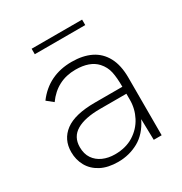

<svg xmlns="http://www.w3.org/2000/svg" viewBox="-154 -760 839 883"><g transform="rotate(-30 265.0 -319.0)"><path d="M222.5 6.5Q168 6.5 131 -13Q94 -32.5 75.2 -66Q56.5 -99.5 56.5 -140.5Q56.5 -207.5 107.2 -245.5Q158 -283.5 265 -283.5H410.5Q410.5 -331.5 403.8 -363Q397 -394.5 374.5 -419.5Q338 -459.5 262.5 -459.5Q164 -459.5 105.5 -378L72 -405Q142.5 -499.5 265.5 -499.5Q324 -499.5 366.5 -478.8Q409 -458 432.2 -415Q455.5 -372 455.5 -305.5V0H413.5L411 -111Q380.5 -48.5 330.8 -21Q281 6.5 222.5 6.5ZM226.5 -31Q284.5 -31 325.8 -57Q367 -83 388.8 -124.8Q410.5 -166.5 410.5 -213.5V-246.5H270.5Q190 -246.5 146 -220.8Q102 -195 102 -140.5Q102 -104.5 118.5 -80.2Q135 -56 163.2 -43.5Q191.5 -31 226.5 -31ZM404.5 -614.5H136.5V-643.5H404.5Z"/></g></svg>

Font: Acari Sans Neue Light
Style: Regular
Weight: 300
Designer: Alfredo Marco Pradil (font), Cristiano Sobral (main changes)
Foundry: Hanken Design Co. (font), Cristiano Sobral (main changes)
Version: Version 2.459;March 19, 2022;FontCreator 14.0.0.2808 64-bit;